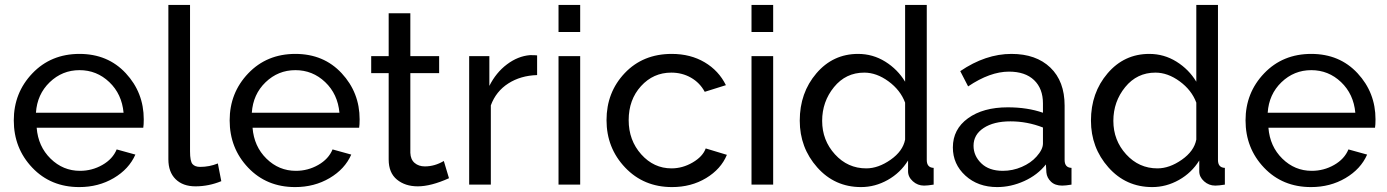

<svg xmlns="http://www.w3.org/2000/svg" viewBox="-20 -750 5635 780"><path d="M302 10Q186 10 111 -69Q36 -148 36 -261Q36 -373 111.5 -452Q187 -531 303 -531Q418 -531 491 -452.5Q564 -374 564 -265Q564 -243 562 -231H129Q135 -155 185.5 -105.5Q236 -56 305 -56Q354 -56 396 -80Q438 -104 454 -143L530 -122Q504 -63 442 -26.5Q380 10 302 10ZM126 -292H482Q475 -368 424 -416.5Q373 -465 303 -465Q233 -465 182 -416Q131 -367 126 -292Z M664 -730H752V-135Q752 -95 762 -83.5Q772 -72 793 -72Q831 -72 865 -86L879 -14Q828 7 774 7Q723 7 693.5 -22Q664 -51 664 -103Z M1179 10Q1063 10 988 -69Q913 -148 913 -261Q913 -373 988.5 -452Q1064 -531 1180 -531Q1295 -531 1368 -452.5Q1441 -374 1441 -265Q1441 -243 1439 -231H1006Q1012 -155 1062.5 -105.5Q1113 -56 1182 -56Q1231 -56 1273 -80Q1315 -104 1331 -143L1407 -122Q1381 -63 1319 -26.5Q1257 10 1179 10ZM1003 -292H1359Q1352 -368 1301 -416.5Q1250 -465 1180 -465Q1110 -465 1059 -416Q1008 -367 1003 -292Z M1804 -26Q1731 7 1677 7Q1626 7 1592.5 -20.5Q1559 -48 1559 -102V-453H1488V-522H1559V-696H1647V-522H1764V-453H1647V-129Q1648 -102 1664.5 -88Q1681 -74 1706 -74Q1746 -74 1783 -96Z M2162 -445Q2095 -443 2045 -411Q1995 -379 1974 -322V0H1886V-522H1968V-401Q1995 -455 2039.5 -488.5Q2084 -522 2133 -526Q2155 -526 2162 -525Z M2249 -620V-730H2337V-620ZM2249 0V-522H2337V0Z M2710 10Q2595 10 2519.5 -69.5Q2444 -149 2444 -262Q2444 -375 2518 -453Q2592 -531 2709 -531Q2785 -531 2842.5 -497Q2900 -463 2929 -404L2843 -377Q2823 -414 2787 -434.5Q2751 -455 2707 -455Q2634 -455 2584 -400Q2534 -345 2534 -262Q2534 -180 2585 -123Q2636 -66 2708 -66Q2753 -66 2794 -90Q2835 -114 2847 -147L2933 -121Q2909 -63 2848.5 -26.5Q2788 10 2710 10Z M3033 -620V-730H3121V-620ZM3033 0V-522H3121V0Z M3229 -260Q3229 -373 3296.5 -452Q3364 -531 3466 -531Q3526 -531 3576.5 -499.5Q3627 -468 3657 -418V-730H3745V-100Q3745 -69 3773 -68V0Q3748 4 3734 4Q3708 4 3688.5 -13.5Q3669 -31 3669 -54V-98Q3638 -48 3586.5 -19Q3535 10 3478 10Q3371 10 3300 -70Q3229 -150 3229 -260ZM3657 -183V-333Q3638 -384 3589.5 -419.5Q3541 -455 3491 -455Q3416 -455 3368 -396Q3320 -337 3320 -259Q3320 -180 3372 -123Q3424 -66 3499 -66Q3548 -66 3598 -101Q3648 -136 3657 -183Z M3851 -151Q3851 -225 3912.5 -269.5Q3974 -314 4074 -314Q4154 -314 4217 -292V-330Q4217 -390 4181 -424.5Q4145 -459 4079 -459Q4002 -459 3913 -399L3881 -461Q3984 -531 4089 -531Q4189 -531 4247 -475.5Q4305 -420 4305 -321V-100Q4305 -69 4333 -68V0Q4309 4 4295 4Q4266 4 4249.5 -12Q4233 -28 4231 -49L4229 -82Q4195 -39 4141 -14.5Q4087 10 4031 10Q3953 10 3902 -36.5Q3851 -83 3851 -151ZM4191 -114Q4217 -143 4217 -167V-232Q4153 -257 4085 -257Q4017 -257 3976 -230Q3935 -203 3935 -158Q3935 -117 3966.5 -86.5Q3998 -56 4054 -56Q4094 -56 4131 -72Q4168 -88 4191 -114Z M4412 -260Q4412 -373 4479.5 -452Q4547 -531 4649 -531Q4709 -531 4759.5 -499.5Q4810 -468 4840 -418V-730H4928V-100Q4928 -69 4956 -68V0Q4931 4 4917 4Q4891 4 4871.5 -13.5Q4852 -31 4852 -54V-98Q4821 -48 4769.5 -19Q4718 10 4661 10Q4554 10 4483 -70Q4412 -150 4412 -260ZM4840 -183V-333Q4821 -384 4772.5 -419.5Q4724 -455 4674 -455Q4599 -455 4551 -396Q4503 -337 4503 -259Q4503 -180 4555 -123Q4607 -66 4682 -66Q4731 -66 4781 -101Q4831 -136 4840 -183Z M5306 10Q5190 10 5115 -69Q5040 -148 5040 -261Q5040 -373 5115.5 -452Q5191 -531 5307 -531Q5422 -531 5495 -452.5Q5568 -374 5568 -265Q5568 -243 5566 -231H5133Q5139 -155 5189.5 -105.5Q5240 -56 5309 -56Q5358 -56 5400 -80Q5442 -104 5458 -143L5534 -122Q5508 -63 5446 -26.5Q5384 10 5306 10ZM5130 -292H5486Q5479 -368 5428 -416.5Q5377 -465 5307 -465Q5237 -465 5186 -416Q5135 -367 5130 -292Z"/></svg>

Font: Raleway-v4020 Medium
Style: Regular
Weight: 500
Designer: Matt McInerney, Pablo Impallari, Rodrigo Fuenzalida
Foundry: Matt McInerney, Pablo Impallari, Rodrigo Fuenzalida
Version: Version 4.020;PS 004.020;hotconv 1.0.88;makeotf.lib2.5.64775